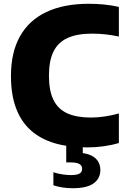

<svg xmlns="http://www.w3.org/2000/svg" viewBox="-20 -770 674 1016"><path d="M442 10Q344.5 10 269.2 -12.2Q194 -34.5 142.5 -80.8Q91 -127 64.5 -198.5Q38 -270 38 -368Q38 -493 85.8 -578Q133.5 -663 225.5 -706.5Q317.5 -750 450 -750Q492 -750 531.8 -746Q571.5 -742 609 -733.5V-576.5Q575 -584 539.8 -588Q504.5 -592 466.5 -592Q388.5 -592 338 -569.2Q287.5 -546.5 263.2 -497.5Q239 -448.5 239 -370Q239 -290 263 -241.2Q287 -192.5 336.2 -170.2Q385.5 -148 461 -148Q498 -148 535.2 -153.8Q572.5 -159.5 609 -169.5V-13Q574 -2.5 530.2 3.8Q486.5 10 442 10ZM365.5 226Q336 226 310.5 222Q285 218 262.5 210.5V141.5Q285 149 310.2 152.8Q335.5 156.5 356 156.5Q385 156.5 399.8 149Q414.5 141.5 414.5 123.5Q414.5 105.5 399.5 97.5Q384.5 89.5 355.5 89.5H330.5V-10H418V62.5L377.5 37.5Q444.5 37.5 477.8 61.8Q511 86 511 130Q511 174 475.8 200Q440.5 226 365.5 226Z"/></svg>

Font: Encode Sans SC Condensed Thin ExtraBold
Style: Regular
Weight: 800
Version: Version 3.002